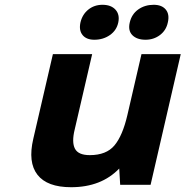

<svg xmlns="http://www.w3.org/2000/svg" viewBox="-20 -772 775 802"><path d="M292 -231Q279 -178 293 -151Q307 -124 355 -124Q424 -124 458 -164.5Q492 -205 512 -291L571 -546H735L609 0H482L478 -68Q403 10 277 10Q177 10 136.5 -42Q96 -94 119 -192L201 -546H365ZM374 -606Q341 -606 325 -625.5Q309 -645 316 -678Q324 -712 349 -732Q374 -752 408 -752Q444 -752 462.5 -731.5Q481 -711 474 -678Q467 -645 439 -625.5Q411 -606 374 -606ZM681 -678Q674 -645 648 -625.5Q622 -606 588 -606Q552 -606 533 -625Q514 -644 522 -678Q530 -713 557.5 -732.5Q585 -752 622 -752Q656 -752 672.5 -732Q689 -712 681 -678Z"/></svg>

Font: Passageway
Style: BdIt
Weight: 700
Foundry: Ascender Corporation
Version: Version 1.11